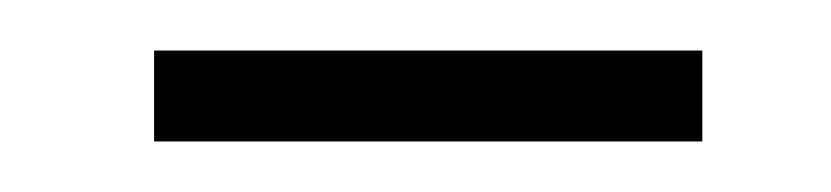

<svg xmlns="http://www.w3.org/2000/svg" viewBox="-20 -292 329 76"><path d="M41 -236V-272H258V-236Z"/></svg>

Font: Source Serif 4 60pt
Style: Italic
Weight: 400
Italic angle: -12°
Version: Version 4.004;hotconv 1.0.116;makeotfexe 2.5.65601